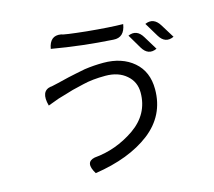

<svg xmlns="http://www.w3.org/2000/svg" viewBox="-114 -915 1227 1101"><g transform="rotate(-15 500.0 -364.5)"><path d="M691 -334Q691 -398 644 -438Q597 -479 520 -479Q442 -479 386 -465Q330 -452 319 -449Q309 -446 279 -437Q249 -428 228 -422L163 -398Q138 -490 203 -500Q197 -497 248 -509Q299 -522 314 -525Q329 -529 361 -535Q393 -542 416 -546Q472 -554 528 -554Q638 -554 707 -495Q776 -436 776 -331Q776 -176 652 -80Q528 15 323 46Q277 -29 340 -42Q469 -53 580 -129Q691 -206 691 -334ZM258 -709Q271 -785 336 -774Q349 -767 483 -753Q617 -740 696 -739Q684 -662 619 -667Q437 -678 258 -709ZM708 -667Q761 -690 794 -635L844 -553Q790 -528 757 -584L708 -667ZM819 -707Q872 -730 906 -675L956 -594Q902 -569 869 -624L819 -707Z"/></g></svg>

Font: Swei Toothpaste CJK TC
Style: Regular
Weight: 400
Version: Version 1.0